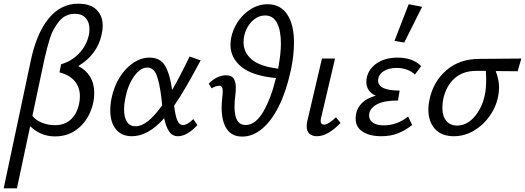

<svg xmlns="http://www.w3.org/2000/svg" viewBox="-48 -734 2852 1043"><path d="M377 -375Q417 -356 440.5 -318.5Q464 -281 464 -229Q464 -202 459 -179Q442 -97 386.5 -45Q331 7 251 7Q210 7 175.5 -8Q141 -23 116 -49L44 289H-28L118 -399Q149 -550 215 -632Q281 -714 377 -714Q443 -714 476.5 -681Q510 -648 510 -594Q510 -572 504 -546Q492 -490 459 -447Q426 -404 377 -375ZM434 -541Q438 -557 438 -576Q438 -613 417.5 -636Q397 -659 359 -659Q306 -659 272.5 -617.5Q239 -576 223.5 -527Q208 -478 193 -411L128 -105Q146 -81 179.5 -67.5Q213 -54 250 -54Q304 -54 337.5 -85.5Q371 -117 382 -172Q386 -191 386 -211Q386 -259 358.5 -292.5Q331 -326 275 -341L284 -385Q340 -401 380.5 -443Q421 -485 434 -541Z M1002 -87 1024 -55Q1003 -30 974.5 -12Q946 6 919 6Q888 6 870.5 -20Q853 -46 844 -92Q757 6 669 6Q612 6 581.5 -32Q551 -70 551 -134Q551 -167 558 -201Q571 -264 602.5 -314.5Q634 -365 676.5 -393Q719 -421 764 -421Q824 -421 850 -374.5Q876 -328 887 -245Q930 -319 982 -427L1042 -406Q997 -322 964 -265Q931 -208 898 -160Q904 -108 914.5 -81.5Q925 -55 947 -55Q970 -55 1002 -87ZM833 -162 829 -200Q819 -283 803 -325Q787 -367 752 -367Q714 -367 680 -319Q646 -271 632 -197Q626 -167 626 -140Q626 -97 641.5 -72.5Q657 -48 689 -48Q752 -48 833 -162Z M1549 -503Q1549 -431 1532 -353Q1508 -241 1468 -159.5Q1428 -78 1376.5 -35Q1325 8 1268 8Q1211 8 1183.5 -34Q1156 -76 1156 -148Q1156 -173 1159 -200Q1162 -223 1162 -239Q1162 -254 1157.5 -261Q1153 -268 1142 -268Q1133 -268 1121.5 -264Q1110 -260 1102 -254L1086 -279Q1106 -301 1131 -313Q1156 -325 1179 -325Q1210 -325 1221.5 -307.5Q1233 -290 1233 -260Q1233 -244 1232 -232.5Q1231 -221 1230 -214Q1226 -185 1226 -153Q1226 -55 1286 -55Q1340 -55 1382 -127Q1424 -199 1451 -310Q1324 -322 1264 -370.5Q1204 -419 1204 -491Q1204 -507 1207 -525Q1216 -574 1244.5 -616.5Q1273 -659 1315.5 -685Q1358 -711 1406 -711Q1475 -711 1512 -656Q1549 -601 1549 -503ZM1463 -361Q1478 -443 1478 -497Q1478 -568 1457 -609Q1436 -650 1392 -650Q1360 -650 1333 -629Q1306 -608 1290.5 -574.5Q1275 -541 1275 -505Q1275 -449 1319.5 -411Q1364 -373 1463 -361Z M1618 -49Q1618 -64 1622 -79L1701 -416H1772L1697 -97Q1694 -85 1694 -77Q1694 -57 1713 -57Q1735 -57 1777 -97L1802 -66Q1732 6 1674 6Q1648 6 1633 -7.5Q1618 -21 1618 -49Z M2006 -296Q2006 -242 2123 -242L2114 -188Q2041 -188 2003 -169Q1965 -150 1958 -118Q1957 -114 1957 -106Q1957 -82 1978 -67.5Q1999 -53 2036 -53Q2109 -53 2169 -101L2191 -55Q2153 -25 2113.5 -9.5Q2074 6 2023 6Q1961 6 1922.5 -18.5Q1884 -43 1884 -89Q1884 -136 1912.5 -168Q1941 -200 1993 -214Q1942 -238 1942 -289Q1942 -302 1945 -315Q1957 -363 2001.5 -392Q2046 -421 2113 -421Q2194 -421 2240 -375L2206 -329Q2190 -345 2164 -355Q2138 -365 2107 -365Q2061 -365 2033.5 -345.5Q2006 -326 2006 -296ZM2095 -512 2172 -711 2245 -697 2148 -503Z M2764 -347 2645 -348Q2663 -300 2663 -258Q2663 -234 2657 -205Q2646 -152 2611.5 -103Q2577 -54 2526 -24Q2475 6 2417 6Q2351 6 2315 -33.5Q2279 -73 2279 -139Q2279 -164 2285 -192Q2305 -290 2376.5 -352Q2448 -414 2555 -414L2784 -416ZM2593 -306Q2593 -325 2591 -349H2539Q2467 -349 2421.5 -308.5Q2376 -268 2360 -197Q2355 -169 2355 -149Q2355 -104 2376 -78Q2397 -52 2435 -52Q2489 -52 2530.5 -101Q2572 -150 2586 -220Q2593 -251 2593 -306Z"/></svg>

Font: Ysabeau Medium
Style: Italic
Weight: 500
Italic angle: -12°
Designer: Christian Thalmann (Catharsis Fonts)
Version: Version 0.003